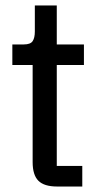

<svg xmlns="http://www.w3.org/2000/svg" viewBox="-20 -680 363 700"><path d="M188 0Q141 0 120 -21Q99 -42 99 -89V-443H25V-518H67Q91 -518 99 -530Q107 -542 107 -565V-660H187V-518H286V-443H187V-75H280V0Z"/></svg>

Font: IBM Plex Sans Condensed Text
Style: Regular
Weight: 450
Width: 3
Designer: Mike Abbink, Paul van der Laan, Pieter van Rosmalen
Foundry: Bold Monday
Version: Version 1.1